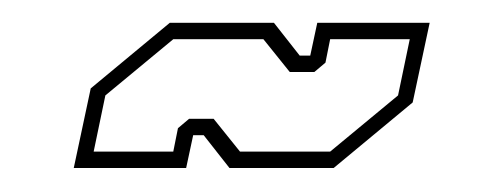

<svg xmlns="http://www.w3.org/2000/svg" viewBox="-20 -398 430 164"><path d="M43 -254.5 57.5 -322.5 125 -378.5H214L236 -350.5H245L251 -378.5H347L332.5 -310.5L265 -254.5H176L154 -282.5H145L139 -254.5ZM60 -268.5H128L132 -288.5L141.5 -296.5H162.5L185 -268.5H262L320 -316.5L330 -364.5H262L258 -344.5L248.5 -336.5H227.5L205 -364.5H128L70 -316.5Z"/></svg>

Font: Tourney Thin
Style: Italic
Weight: 100
Italic angle: -12°
Designer: Tyler Finck
Foundry: Etcetera Type Co
Version: Version 1.015